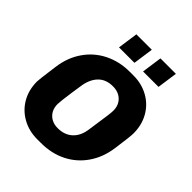

<svg xmlns="http://www.w3.org/2000/svg" viewBox="-242 -1038 1196 1196"><g transform="rotate(45 356.5 -439.5)"><path d="M287 10Q215 10 156.5 -22.5Q98 -55 65 -112.5Q32 -170 32 -244Q32 -259 44 -347L50 -392Q62 -482 109.5 -551Q157 -620 232 -657.5Q307 -695 399 -695H431Q503 -695 561.5 -662.5Q620 -630 653 -572Q686 -514 686 -440Q686 -411 669 -292Q656 -201 608.5 -132.5Q561 -64 487 -27Q413 10 320 10ZM472 -260 484 -343Q490 -383 493.5 -410Q497 -437 497 -451Q497 -499 467 -528Q437 -557 388 -557Q326 -557 290 -519Q254 -481 245 -414L235 -348Q222 -256 222 -235Q222 -187 251.5 -158Q281 -129 329 -129Q388 -129 425.5 -163Q463 -197 472 -260ZM379 -755H243L262 -889H398ZM591 -755H455L474 -889H610Z"/></g></svg>

Font: Chivo ExtraBold Italic
Style: Regular
Weight: 800
Italic angle: -8.05°
Designer: Hector Gatti
Foundry: Omnibus-Type
Version: Version 1.007